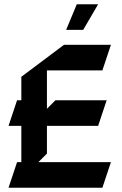

<svg xmlns="http://www.w3.org/2000/svg" viewBox="-20 -870 570 900"><path d="M340 -850 290 -730H370L440 -850ZM280 -660 80 -510V-400H60L20 -280H80V-110H60L20 10H460L500 -110H160L200 -150V-280H440L480 -400H240L200 -360V-540H460L500 -660Z"/></svg>

Font: Abibas
Style: Medium
Weight: 500
Version: Version 0.3